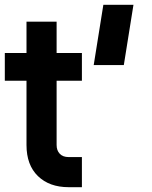

<svg xmlns="http://www.w3.org/2000/svg" viewBox="-21 -770 633 797"><path d="M264 7Q184 7 136.5 -39Q89 -85 89 -168V-435H-1V-550H89V-680H214V-550H319V-435H214V-168Q214 -145.5 227 -131.8Q240 -118 264 -118H319V7ZM368 -500 408 -750H533L493 -500Z"/></svg>

Font: Mohave Light
Style: Bold
Weight: 700
Version: Version 2.003